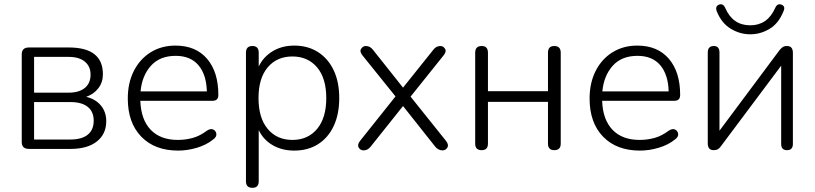

<svg xmlns="http://www.w3.org/2000/svg" viewBox="-20 -712 3895 918"><path d="M118 0Q84 0 84 -33V-452Q84 -485 118 -485H309Q472 -485 472 -357Q472 -319 450.5 -290.5Q429 -262 392 -249Q436 -239 462 -208Q488 -177 488 -133Q488 -71 443 -35.5Q398 0 317 0ZM143 -269H309Q358 -269 385.5 -291.5Q413 -314 413 -355Q413 -395 385.5 -417.5Q358 -440 309 -440H143ZM143 -45H317Q371 -45 399.5 -68Q428 -91 428 -135Q428 -178 399.5 -201Q371 -224 317 -224H143Z M832 8Q720 8 655.5 -58.5Q591 -125 591 -241Q591 -316 620 -373Q649 -430 700.5 -462Q752 -494 819 -494Q916 -494 970 -431Q1024 -368 1024 -258Q1024 -230 996 -230H651Q654 -140 700.5 -91.5Q747 -43 830 -43Q867 -43 901.5 -52.5Q936 -62 969 -87Q987 -99 1000 -92.5Q1013 -86 1014.5 -71.5Q1016 -57 999 -45Q967 -19 921.5 -5.5Q876 8 832 8ZM820 -445Q744 -445 701.5 -397.5Q659 -350 652 -275H969Q967 -355 929 -400Q891 -445 820 -445Z M1187 186Q1156 186 1156 155V-460Q1156 -492 1187 -492Q1217 -492 1217 -460V-394Q1239 -440 1283.5 -467Q1328 -494 1387 -494Q1452 -494 1500.5 -463Q1549 -432 1575.5 -376Q1602 -320 1602 -243Q1602 -166 1575.5 -109.5Q1549 -53 1500.5 -22.5Q1452 8 1387 8Q1328 8 1283.5 -18Q1239 -44 1217 -90V155Q1217 186 1187 186ZM1378 -43Q1452 -43 1496 -95.5Q1540 -148 1540 -243Q1540 -338 1496 -390Q1452 -442 1378 -442Q1304 -442 1260 -390Q1216 -338 1216 -243Q1216 -148 1260 -95.5Q1304 -43 1378 -43Z M1718 7Q1703 7 1695 -6.5Q1687 -20 1702 -39L1871 -251L1714 -446Q1698 -465 1706.5 -478.5Q1715 -492 1729 -492Q1750 -492 1764 -473L1907 -293L2051 -473Q2065 -492 2085 -492Q2100 -492 2108 -478.5Q2116 -465 2100 -446L1943 -250L2112 -39Q2127 -20 2119 -6.5Q2111 7 2096 7Q2075 7 2060 -12L1907 -205L1753 -12Q1739 7 1718 7Z M2283 6Q2252 6 2252 -25V-460Q2252 -492 2283 -492Q2313 -492 2313 -460V-276H2600V-460Q2600 -492 2630 -492Q2661 -492 2661 -460V-25Q2661 6 2630 6Q2600 6 2600 -25V-225H2313V-25Q2313 6 2283 6Z M3040 8Q2928 8 2863.5 -58.5Q2799 -125 2799 -241Q2799 -316 2828 -373Q2857 -430 2908.5 -462Q2960 -494 3027 -494Q3124 -494 3178 -431Q3232 -368 3232 -258Q3232 -230 3204 -230H2859Q2862 -140 2908.5 -91.5Q2955 -43 3038 -43Q3075 -43 3109.5 -52.5Q3144 -62 3177 -87Q3195 -99 3208 -92.5Q3221 -86 3222.5 -71.5Q3224 -57 3207 -45Q3175 -19 3129.5 -5.5Q3084 8 3040 8ZM3028 -445Q2952 -445 2909.5 -397.5Q2867 -350 2860 -275H3177Q3175 -355 3137 -400Q3099 -445 3028 -445Z M3392 6Q3364 6 3364 -27V-461Q3364 -492 3393 -492Q3420 -492 3420 -461V-87L3707 -472Q3714 -481 3722 -486.5Q3730 -492 3743 -492Q3771 -492 3771 -459V-24Q3771 6 3743 6Q3715 6 3715 -24V-398L3427 -13Q3421 -4 3413 1Q3405 6 3392 6ZM3567 -548Q3518 -548 3474 -574.5Q3430 -601 3407 -658Q3398 -682 3418 -690Q3438 -697 3448 -673Q3484 -591 3567 -591Q3649 -591 3686 -673Q3696 -697 3716 -690Q3737 -682 3726 -658Q3703 -600 3659.5 -574Q3616 -548 3567 -548Z"/></svg>

Font: Nunito Light
Style: Regular
Weight: 300
Designer: Vernon Adams
Foundry: Vernon Adams
Version: Version 3.601; ttfautohint (v1.8.2.53-6de2)